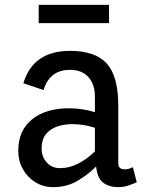

<svg xmlns="http://www.w3.org/2000/svg" viewBox="-20 -754 607 789"><path d="M198 15Q158 15 125.5 -5Q93 -25 74 -59Q55 -93 55 -135Q55 -217 111 -263Q167 -309 264 -309Q291 -309 318 -305Q345 -301 370 -293V-356Q370 -408 343 -437.5Q316 -467 268 -467Q184 -467 159 -384L76 -412Q116 -545 268 -545Q372 -545 419 -492.5Q466 -440 466 -321V-85Q466 -69 473.5 -63.5Q481 -58 492 -58Q500 -58 509.5 -60.5Q519 -63 526 -67L542 -5Q526 2 507 8.5Q488 15 465 15Q429 15 404.5 -3Q380 -21 375 -70Q344 -38 299.5 -11.5Q255 15 198 15ZM227 -63Q265 -63 302 -82Q339 -101 370 -132V-229Q349 -236 325 -240Q301 -244 278 -244Q245 -244 216 -234.5Q187 -225 169 -203Q151 -181 151 -143Q151 -110 172 -86.5Q193 -63 227 -63ZM139 -659V-734H428V-659Z"/></svg>

Font: Orienta
Style: Regular
Weight: 400
Designer: Eduardo Rodriguez Tunni
Foundry: Eduardo Rodriguez Tunni
Version: Version 1.002; ttfautohint (v1.8.4.7-5d5b);gftools[0.9.23]